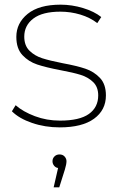

<svg xmlns="http://www.w3.org/2000/svg" viewBox="-20 -543 510 823"><path d="M31 -66 47 -92Q79 -64 129.5 -45Q180 -26 237 -26Q321 -26 361 -54.5Q401 -83 401 -134Q401 -170 379.5 -191Q358 -212 326 -222Q294 -232 240 -242Q177 -254 139.5 -266.5Q102 -279 76 -307Q50 -335 50 -385Q50 -444 98.5 -483.5Q147 -523 240 -523Q288 -523 336 -508.5Q384 -494 414 -470L397 -444Q366 -468 324.5 -480.5Q283 -493 239 -493Q162 -493 123 -463.5Q84 -434 84 -386Q84 -348 106 -326Q128 -304 160.5 -293.5Q193 -283 249 -272Q309 -261 346 -248.5Q383 -236 408.5 -209Q434 -182 434 -134Q434 -71 383 -34Q332 3 236 3Q173 3 117.5 -16Q62 -35 31 -66ZM265 148Q265 161 258 184L234 260H210L229 177Q219 176 212 167.5Q205 159 205 148Q205 136 213.5 127.5Q222 119 235 119Q249 119 257 128Q265 137 265 148Z"/></svg>

Font: Montserrat Alternates ExLight
Style: Regular
Weight: 275
Designer: Julieta Ulanovsky
Foundry: Julieta Ulanovsky
Version: Version 7.200